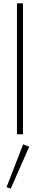

<svg xmlns="http://www.w3.org/2000/svg" viewBox="-20 -800 238 1144"><path d="M118 60 154 74 44 324 19 315ZM81 -780H117V0H81Z"/></svg>

Font: Renner
Style: Thin
Weight: 200
Version: Version 003.000 ; ttfautohint (v0.97) -l 8 -r 50 -G 200 -x 1